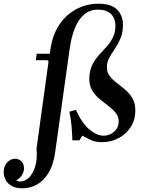

<svg xmlns="http://www.w3.org/2000/svg" viewBox="-128 -760 772 1040"><path d="M-6 260Q-42 260 -65 247Q-88 234 -98 213.5Q-108 193 -108 172Q-108 142 -90 121Q-72 100 -47 100Q-25 100 -11.5 114.5Q2 129 2 151Q2 172 -10.5 190.5Q-23 209 -40 216Q-31 223 -19 223Q7 223 28.5 202.5Q50 182 62.5 142Q75 102 70 44L135 -427L128 -434H66L71 -469H142L146 -499Q159 -578 197 -631.5Q235 -685 289.5 -712.5Q344 -740 405 -740Q474 -740 506 -708Q538 -676 538 -625Q538 -584 525 -553Q512 -522 494.5 -496.5Q477 -471 464 -447Q451 -423 451 -396Q451 -368 466.5 -348Q482 -328 505 -310.5Q528 -293 551 -273.5Q574 -254 589.5 -227.5Q605 -201 605 -161Q605 -111 580.5 -72.5Q556 -34 515 -12Q474 10 425 10Q387 10 362.5 -2Q338 -14 318 -25L302 0H264Q263 -39 259.5 -77.5Q256 -116 248 -155L283 -165Q316 -92 356.5 -58.5Q397 -25 433 -25Q454 -25 472.5 -34.5Q491 -44 503 -61.5Q515 -79 515 -102Q515 -129 498.5 -149Q482 -169 458 -187Q434 -205 410 -225Q386 -245 370 -272.5Q354 -300 356 -339Q357 -378 371.5 -407.5Q386 -437 407 -460.5Q428 -484 449 -507Q470 -530 483.5 -557Q497 -584 497 -620Q497 -662 472 -685Q447 -708 404 -708Q359 -708 328 -681.5Q297 -655 278 -608.5Q259 -562 250 -500L171 63Q161 135 134 178Q107 221 70.5 240.5Q34 260 -6 260Z"/></svg>

Font: Brygada 1918 SemiBold
Style: Italic
Weight: 600
Italic angle: -8°
Designer: Mateusz Machalski | Borys Kosmynka | Przemek Hoffer
Foundry: NIEPODLEGLA 2018
Version: Version 3.006